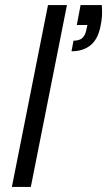

<svg xmlns="http://www.w3.org/2000/svg" viewBox="-20 -740 424 760"><path d="M383 -720Q385 -695 383.5 -675Q382 -655 378 -637Q368 -585 338.5 -561Q309 -537 263 -537L271 -579Q295 -579 306.5 -590Q318 -601 322 -623L326 -641H284L299 -720ZM170 -720H245L102 0H27Z"/></svg>

Font: Albert Sans
Style: Italic
Weight: 400
Italic angle: -11.25°
Designer: Andreas Rasmussen
Foundry: a.Foundry
Version: Version 1.025